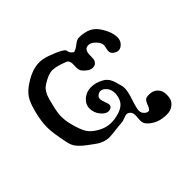

<svg xmlns="http://www.w3.org/2000/svg" viewBox="-148 -967 1216 1216"><g transform="rotate(45 460.5 -358.5)"><path d="M357.4 -664.1Q357.4 -648.4 345.2 -631.3Q333 -614.3 314.5 -614.3Q307.6 -614.3 291 -618.2Q274.4 -622.1 266.6 -622.1Q246.1 -622.1 221.7 -598.6Q197.3 -575.2 197.3 -551.8Q197.3 -513.7 251 -513.7H261.7Q277.3 -513.7 287.1 -512.2Q296.9 -510.7 308.1 -500.5Q319.3 -490.2 319.3 -470.7Q319.3 -442.4 283.2 -410.2Q269.5 -397.5 242.2 -397.5Q237.3 -397.5 227.5 -397.9Q217.8 -398.4 212.9 -398.4Q181.6 -398.4 173.8 -377.9Q148.4 -313.5 148.4 -278.3Q148.4 -243.2 181.6 -190.4Q187.5 -180.7 194.3 -172.9Q201.2 -165 211.4 -158.7Q221.7 -152.3 227.1 -148.9Q232.4 -145.5 246.6 -141.1Q260.7 -136.7 264.6 -135.3Q268.6 -133.8 287.1 -129.4Q305.7 -125 308.6 -124Q361.3 -110.4 398.4 -110.4Q436.5 -110.4 481.4 -123Q532.2 -136.7 561.5 -152.3Q590.8 -168 613.3 -202.1Q648.4 -253.9 648.4 -307.6Q648.4 -336.9 639.6 -369.1Q623 -432.6 578.1 -448.2Q554.7 -457 532.2 -457Q499 -457 478 -438.5Q457 -419.9 457 -401.4Q457 -385.7 467.3 -374Q477.5 -362.3 492.2 -362.3Q502.9 -362.3 525.9 -371.1Q548.8 -379.9 558.6 -379.9Q572.3 -379.9 578.6 -369.1Q585 -358.4 585 -347.7Q585 -322.3 555.2 -297.9Q525.4 -273.4 487.3 -273.4Q450.2 -273.4 423.8 -303.7Q397.5 -334 397.5 -376Q397.5 -417 419.9 -457Q423.8 -463.9 427.7 -469.7Q431.6 -475.6 437.5 -480.5Q443.4 -485.4 446.8 -488.8Q450.2 -492.2 458.5 -496.1Q466.8 -500 469.7 -501.5Q472.7 -502.9 482.9 -506.3Q493.2 -509.8 495.6 -510.3Q498 -510.7 510.7 -514.2Q523.4 -517.6 525.4 -518.6Q537.1 -522.5 553.7 -522.5Q584 -522.5 640.1 -503.4Q696.3 -484.4 716.8 -484.4Q734.4 -484.4 746.1 -494.1Q757.8 -503.9 760.7 -512.2Q763.7 -520.5 763.7 -525.4Q763.7 -538.1 730 -550.3Q696.3 -562.5 692.4 -580.1Q690.4 -593.8 690.4 -601.6Q690.4 -637.7 711.9 -659.7Q733.4 -681.6 771.5 -681.6Q791 -681.6 808.6 -676.3Q826.2 -670.9 843.3 -649.4Q860.4 -627.9 860.4 -592.8Q860.4 -508.8 806.6 -460Q792 -446.3 766.6 -446.3Q759.8 -446.3 745.6 -447.8Q731.4 -449.2 724.6 -449.2Q700.2 -449.2 689 -437.5Q677.7 -425.8 677.7 -413.1Q677.7 -404.3 686 -384.3Q694.3 -364.3 694.3 -351.6Q695.3 -329.1 700.2 -291Q705.1 -252.9 705.1 -235.4Q705.1 -184.6 668.9 -137.7Q662.1 -127.9 646 -106.4Q629.9 -85 622.1 -75.7Q614.3 -66.4 599.6 -52.7Q585 -39.1 569.3 -31.7Q553.7 -24.4 534.2 -20.5Q433.6 1 382.8 1Q332 1 270.5 -13.7Q212.9 -27.3 178.2 -44.9Q143.6 -62.5 115.2 -100.6Q54.7 -183.6 54.7 -253.9Q54.7 -286.1 68.4 -325.2Q87.9 -378.9 102.1 -403.8Q116.2 -428.7 124 -429.7Q131.8 -430.7 143.1 -435.5Q154.3 -440.4 165 -457Q160.2 -477.5 140.6 -501.5Q121.1 -525.4 121.1 -544.9Q122.1 -593.8 138.2 -627.4Q154.3 -661.1 195.3 -685.5Q248 -717.8 292 -717.8Q321.3 -717.8 339.4 -700.2Q357.4 -682.6 357.4 -664.1Z"/></g></svg>

Font: LPEducational
Style: Medium
Weight: 500
Designer: Based on Essays1743, by John Stracke, which says:

Based on the typeface in a 1743 English translation of the essays of 
Version: Version 001.204